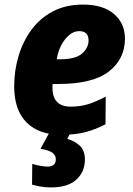

<svg xmlns="http://www.w3.org/2000/svg" viewBox="-20 -579 583 839"><path d="M247 10Q150 10 96 -44Q42 -98 42 -202Q42 -270 61 -334Q80 -398 117.5 -449Q155 -500 211.5 -529.5Q268 -559 343 -559Q430 -559 478 -518Q526 -477 526 -410Q526 -321 455.5 -266.5Q385 -212 235 -212H210Q209 -206 209 -197Q209 -113 289 -113Q330 -113 364.5 -123.5Q399 -134 442 -157L441 -36Q399 -14 355 -2Q311 10 247 10ZM228 -320H243Q310 -320 338.5 -345Q367 -370 367 -402Q367 -443 326 -443Q303 -443 282.5 -426Q262 -409 247.5 -381Q233 -353 228 -320ZM203 240Q177 240 156 236Q135 232 120 228L121 137Q135 142 155.5 145.5Q176 149 187 149Q224 149 224 117Q224 101 210.5 89.5Q197 78 157 71L196 0H288L274 28Q307 37 329 58Q351 79 351 118Q351 172 313.5 206Q276 240 203 240Z"/></svg>

Font: Noto Sans Disp ExtBd
Style: Italic
Weight: 800
Italic angle: -12°
Designer: Monotype Design Team
Foundry: Monotype Imaging Inc.
Version: Version 2.000;GOOG;noto-source:20170915:90ef993387c0